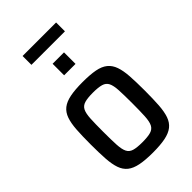

<svg xmlns="http://www.w3.org/2000/svg" viewBox="-254 -922 1013 1013"><g transform="rotate(-45 253.0 -415.5)"><path d="M254 8Q198 8 160.5 0.5Q123 -7 101 -24.5Q79 -42 68.5 -72Q58 -102 55 -147Q52 -192 52 -255Q52 -319 55 -363.5Q58 -408 68.5 -438Q79 -468 101 -485.5Q123 -503 160.5 -510.5Q198 -518 254 -518Q310 -518 347 -511Q384 -504 406 -486Q428 -468 438.5 -438Q449 -408 452 -363.5Q455 -319 455 -255Q455 -192 452 -147Q449 -102 438.5 -72Q428 -42 406 -24.5Q384 -7 347 0.5Q310 8 254 8ZM253 -70Q294 -70 316 -76.5Q338 -83 347.5 -102Q357 -121 359 -158Q361 -195 361 -255Q361 -316 359 -352.5Q357 -389 347.5 -408Q338 -427 315.5 -433.5Q293 -440 253 -440Q214 -440 191.5 -433.5Q169 -427 159.5 -408Q150 -389 148 -352.5Q146 -316 146 -255Q146 -195 148 -158Q150 -121 159.5 -102Q169 -83 191 -76.5Q213 -70 253 -70ZM211 -612V-698H296V-612ZM128 -773V-839H378V-773Z"/></g></svg>

Font: Saira SemiCondensed Medium
Style: Regular
Weight: 500
Width: 4
Designer: Hector Gatti with collaboration of the Omnibus-Type team
Foundry: Omnibus-Type
Version: Version 1.101